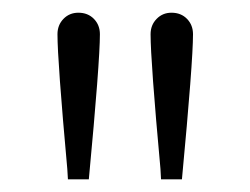

<svg xmlns="http://www.w3.org/2000/svg" viewBox="-20 -780 397 305"><path d="M86.9 -511.7Q71.3 -683.6 71.3 -725.6Q71.3 -740.2 80.8 -750Q90.3 -759.8 104.5 -759.8Q119.6 -759.8 129.2 -750Q138.7 -740.2 138.7 -725.6Q138.7 -682.1 121.1 -495.1H87.9ZM234.9 -511.7Q219.2 -683.6 219.2 -725.6Q219.2 -740.2 228.8 -750Q238.3 -759.8 252.4 -759.8Q267.6 -759.8 277.1 -750Q286.6 -740.2 286.6 -725.6Q286.6 -682.1 269 -495.1H235.8Z"/></svg>

Font: Reddit Sans Fudge Light
Style: Regular
Weight: 300
Designer: Stephen Hutchings
Foundry: Reddit
Version: Version 1.013